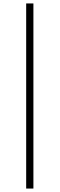

<svg xmlns="http://www.w3.org/2000/svg" viewBox="-20 -826 347 1115"><path d="M132 269H174V-806H132Z"/></svg>

Font: Noto Serif CJK HK ExtraLight
Style: Regular
Weight: 200
Designer: Ryoko NISHIZUKA 西塚涼子 (kana & ideographs); Frank Grießhammer (Latin, Greek & Cyrillic); Wenlong ZHANG 张文龙 (bopomofo); San
Foundry: Adobe
Version: Version 2.001;hotconv 1.1.0;makeotfexe 2.6.0